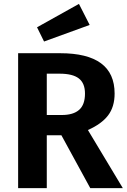

<svg xmlns="http://www.w3.org/2000/svg" viewBox="-20 -965 654 985"><path d="M295 -271H220V0H73V-692H289Q428 -692 498 -640.5Q568 -589 568 -485Q568 -417 534.5 -373Q501 -329 431 -298L610 0H443ZM220 -375H297Q356 -375 386 -401.5Q416 -428 416 -485Q416 -538 384.5 -562.5Q353 -587 286 -587H220ZM440 -837 206 -752 170 -825 385 -945Z"/></svg>

Font: Wolseley Sans SemiBold
Style: Regular
Weight: 600
Designer: Carrois Corporate & Edenspiekermann AG
Foundry: Carrois Corporate GbR & Edenspiekermann AG
Version: Version 4.202